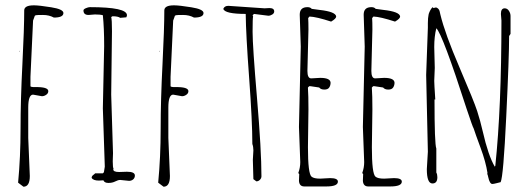

<svg xmlns="http://www.w3.org/2000/svg" viewBox="-20 -686 1988 720"><path d="M85.9 -168.9 91.8 -25.9Q91.8 14.2 67.9 14.2L47.9 -1Q57.1 -97.2 57.1 -204.1Q57.1 -311 64 -445.6Q70.8 -580.1 70.8 -647Q70.8 -656.2 79.6 -661.1Q88.4 -666 107.4 -666Q126.5 -666 172.1 -658.7Q217.8 -651.4 217.8 -637.2Q217.8 -620.1 182.1 -620.1Q164.1 -629.9 141.1 -629.9Q118.2 -629.9 114.7 -628.9Q111.3 -627.9 110.4 -626.5Q109.4 -625 107.9 -619.4Q106.4 -613.8 104 -608.9L94.2 -397.9V-362.8Q94.2 -359.4 111.3 -359.4Q161.1 -360.4 161.1 -344.2Q161.1 -335.9 153.3 -330.6Q145.5 -325.2 137.2 -325.2L104 -331.1Q85.9 -331.1 85.9 -282.2ZM54.2 -495.1V-494.1Q54.2 -493.2 53 -493.2Q51.8 -493.2 51.8 -494.1Q51.8 -495.1 53.2 -495.1Z M463.9 -7.8 430.7 -11.2Q422.9 -11.2 412.1 -5.6Q401.4 0 386.5 0Q371.6 0 367.7 -9.8L351.1 -8.8Q329.6 -8.8 323.7 -19Q323.7 -25.4 329.3 -29.5Q335 -33.7 336.9 -36.1H365.7L369.6 -40L373 -61Q373 -61 365.7 -279.8L370.6 -513.2Q370.6 -581.1 365.7 -628.9Q356 -631.8 335.9 -631.8L312 -629.9Q293 -629.9 293 -647Q293 -651.4 302 -655.3Q311 -659.2 316.9 -659.2Q456.1 -659.2 456.1 -628.9Q456.1 -626 453.6 -621.1L430.7 -619.1Q422.9 -625 401.9 -625L397 -622.1Q399.9 -613.3 399.9 -568.8L397 -331.1L403.8 -111.8L402.8 -81.1Q402.8 -57.6 405.8 -53.2L404.8 -50.8Q404.8 -41 426.8 -41L456.1 -42Q485.8 -42 485.8 -27.8Q485.8 -19 479.5 -13.4Q473.1 -7.8 463.9 -7.8Z M611.3 -168.9 617.2 -25.9Q617.2 14.2 593.3 14.2L573.2 -1Q582.5 -97.2 582.5 -204.1Q582.5 -311 589.4 -445.6Q596.2 -580.1 596.2 -647Q596.2 -656.2 605 -661.1Q613.8 -666 632.8 -666Q651.9 -666 697.5 -658.7Q743.2 -651.4 743.2 -637.2Q743.2 -620.1 707.5 -620.1Q689.5 -629.9 666.5 -629.9Q643.6 -629.9 640.1 -628.9Q636.7 -627.9 635.7 -626.5Q634.8 -625 633.3 -619.4Q631.8 -613.8 629.4 -608.9L619.6 -397.9V-362.8Q619.6 -359.4 636.7 -359.4Q686.5 -360.4 686.5 -344.2Q686.5 -335.9 678.7 -330.6Q670.9 -325.2 662.6 -325.2L629.4 -331.1Q611.3 -331.1 611.3 -282.2ZM579.6 -495.1V-494.1Q579.6 -493.2 578.4 -493.2Q577.1 -493.2 577.1 -494.1Q577.1 -495.1 578.6 -495.1Z M986.3 -627 932.1 -633.8 927.2 -627.9 929.2 -624Q927.2 -620.1 927.2 -566.9Q927.2 -513.7 943.8 -318.1Q960.4 -122.6 960.4 -24.9Q960.4 -17.6 954.6 -11.7Q948.7 -5.9 941.4 -5.9L930.2 -14.2L928.2 -86.9L930.2 -122.1Q930.2 -135.7 926.3 -146Q926.3 -231 914.3 -393.6Q902.3 -556.2 901.4 -633.8Q822.8 -633.8 817.4 -652.8Q821.8 -664.1 836.4 -664.1L972.2 -654.8L990.2 -655.8Q1008.3 -655.8 1008.3 -643.1Q1008.3 -636.2 1001 -631.6Q993.7 -627 986.3 -627Z M1101.1 -7.8 1102.1 -33.2 1098.6 -37.1Q1106 -57.1 1106 -78.1L1101.1 -210L1107.9 -511.2L1104 -630.9Q1104 -659.2 1132.8 -659.2Q1144 -659.2 1148.9 -652.8Q1152.3 -651.9 1177.7 -648.9Q1239.3 -642.1 1240.7 -624Q1240.7 -616.2 1221.7 -605Q1166.5 -623 1140.6 -624L1135.7 -618.2Q1136.7 -604 1136.7 -575.2L1132.8 -419.9Q1132.8 -392.1 1147 -392.1L1180.7 -394Q1218.8 -394 1219.7 -376Q1219.7 -365.7 1214.6 -357.9Q1209.5 -350.1 1196.3 -350.1Q1183.1 -350.1 1176.8 -357.9L1144 -362.8H1139.6L1134.8 -357.9V-355Q1136.7 -329.1 1136.7 -275.9L1134.8 -133.8Q1134.8 -34.2 1148.4 -23.4Q1157.2 -16.1 1180.7 -16.1L1217.8 -18.1Q1247.1 -18.1 1247.1 -4.9Q1247.1 13.2 1203.6 13.2H1121.1Q1102.5 13.2 1101.1 -7.8Z M1340.8 -7.8 1341.8 -33.2 1338.4 -37.1Q1345.7 -57.1 1345.7 -78.1L1340.8 -210L1347.7 -511.2L1343.8 -630.9Q1343.8 -659.2 1372.6 -659.2Q1383.8 -659.2 1388.7 -652.8Q1392.1 -651.9 1417.5 -648.9Q1479 -642.1 1480.5 -624Q1480.5 -616.2 1461.4 -605Q1406.2 -623 1380.4 -624L1375.5 -618.2Q1376.5 -604 1376.5 -575.2L1372.6 -419.9Q1372.6 -392.1 1386.7 -392.1L1420.4 -394Q1458.5 -394 1459.5 -376Q1459.5 -365.7 1454.3 -357.9Q1449.2 -350.1 1436 -350.1Q1422.9 -350.1 1416.5 -357.9L1383.8 -362.8H1379.4L1374.5 -357.9V-355Q1376.5 -329.1 1376.5 -275.9L1374.5 -133.8Q1374.5 -34.2 1388.2 -23.4Q1397 -16.1 1420.4 -16.1L1457.5 -18.1Q1486.8 -18.1 1486.8 -4.9Q1486.8 13.2 1443.4 13.2H1360.8Q1342.3 13.2 1340.8 -7.8Z M1860.4 -608.9 1858.4 -633.8Q1858.4 -654.8 1872.6 -654.8Q1882.3 -654.8 1888.4 -645.5Q1894.5 -636.2 1894.5 -626V-559.1L1889.2 -550.8Q1889.2 -472.7 1878.4 -248.3Q1867.7 -23.9 1857.4 -2.9Q1855 -2.4 1843 0.7Q1831.1 3.9 1826.2 3.9Q1821.3 3.9 1817.4 -2.7Q1813.5 -9.3 1811.3 -20Q1809.1 -30.8 1807.1 -34.2L1808.1 -37.1Q1801.8 -78.6 1782 -132.1Q1762.2 -185.5 1756.3 -204.1Q1752.9 -208.5 1729.5 -278.8Q1639.6 -557.6 1616.2 -580.1Q1608.4 -549.3 1608.4 -509.8L1610.4 -431.2L1608.4 -382.8Q1608.4 -371.6 1612.3 -313H1609.4Q1609.4 -146.5 1616.2 -128.9V-39.1Q1620.1 -32.2 1620.1 -21.5Q1620.1 2 1601.6 2Q1580.6 2 1580.6 -51.8L1584.5 -117.2L1578.1 -404.8L1584.5 -582V-599.6Q1584.5 -612.8 1585.2 -617.2Q1585.9 -621.6 1586.7 -627.7Q1587.4 -633.8 1588.9 -637.2Q1590.3 -640.6 1592.3 -645Q1596.2 -653.8 1602.5 -659.2L1605.5 -655.8L1615.2 -658.2Q1626.5 -654.3 1628.9 -642.6Q1628.9 -641.6 1630.1 -637Q1631.3 -632.3 1631.3 -631.8Q1648.4 -560.5 1703.1 -433.1Q1757.8 -305.7 1769.5 -269.3Q1781.2 -232.9 1790.5 -192.4Q1811 -102.5 1835.4 -61L1837.4 -64Q1860.4 -282.2 1860.4 -608.9ZM1839.4 1Q1840.3 1 1840.3 2Z"/></svg>

Font: Amatic SC
Style: Regular
Weight: 400
Version: Version 1.004